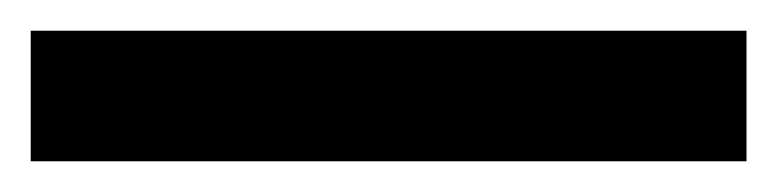

<svg xmlns="http://www.w3.org/2000/svg" viewBox="-22 57 506 125"><path d="M464 162V77H-2V162Z"/></svg>

Font: Noto Sans Lao Condensed SemiBold
Style: Regular
Weight: 600
Width: 3
Designer: Monotype Design Team
Foundry: Monotype Imaging Inc.
Version: Version 2.003